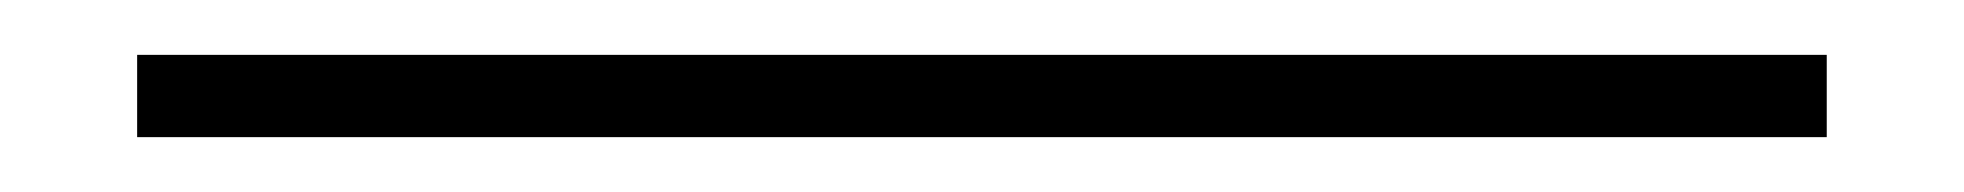

<svg xmlns="http://www.w3.org/2000/svg" viewBox="-20 20 716 70"><path d="M30 70V40H646V70Z"/></svg>

Font: Big Shoulders Inline Text Thin Black
Style: Regular
Weight: 900
Version: Version 2.002